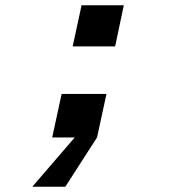

<svg xmlns="http://www.w3.org/2000/svg" viewBox="-20 -524 690 732"><path d="M215 -166H386L350 0L229 188H103L265 0H179ZM291 -504H452L419 -347H257Z"/></svg>

Font: Azeret Mono SemiBold
Style: Italic
Weight: 600
Italic angle: -12°
Designer: Martin Vácha
Foundry: Displaay
Version: Version 1.000; Glyphs 3.0.3, build 3074